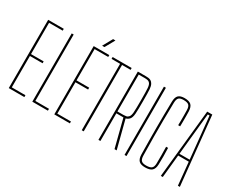

<svg xmlns="http://www.w3.org/2000/svg" viewBox="-115 -1262 2055 1695"><g transform="rotate(30 912.5 -415.0)"><path d="M55 0V-696H214V-677H75V-358H204V-339H75V-19H214V0Z M295 0V-696H315V-19H454V0Z M519 0V-696H678V-677H539V-358H668V-339H539V-19H678V0ZM581.5 -736 636.5 -835H660.5L605.5 -736Z M799 0V-677H712V-696H906V-677H819V0Z M969 0V-696H1051Q1063 -696 1076.8 -694.5Q1090.5 -693 1103.2 -685.8Q1116 -678.5 1125.2 -661.2Q1134.5 -644 1137 -613Q1138 -599 1138.8 -566Q1139.5 -533 1139.5 -493.2Q1139.5 -453.5 1139 -418.2Q1138.5 -383 1137 -364Q1133.5 -321.5 1117.5 -304.8Q1101.5 -288 1082 -284L1155 0H1133L1061 -282H989V0ZM989 -301H1050Q1064 -301 1078.2 -303.5Q1092.5 -306 1103.2 -319.2Q1114 -332.5 1117 -364Q1118.5 -382 1119 -417.2Q1119.5 -452.5 1119.5 -492.2Q1119.5 -532 1118.8 -565.5Q1118 -599 1117 -613Q1114.5 -645 1104.2 -658.2Q1094 -671.5 1079.8 -674.2Q1065.5 -677 1051 -677H989Z M1235 0V-696H1255V0Z M1446 5Q1402 5 1382.5 -14.2Q1363 -33.5 1362 -77Q1360.5 -155 1359.8 -221.8Q1359 -288.5 1359 -350.8Q1359 -413 1359.8 -478Q1360.5 -543 1362 -617Q1363 -661.5 1382.2 -680.8Q1401.5 -700 1445 -700Q1491 -700 1511.8 -680.8Q1532.5 -661.5 1534 -617Q1534.5 -601.5 1534.8 -571.8Q1535 -542 1534.8 -511.5Q1534.5 -481 1534 -464H1514Q1514.5 -489.5 1514.8 -515Q1515 -540.5 1514.8 -566Q1514.5 -591.5 1514 -617Q1513.5 -653 1498.5 -667Q1483.5 -681 1445 -681Q1410.5 -681 1396.8 -667Q1383 -653 1382 -617Q1380 -518.5 1379.2 -433.2Q1378.5 -348 1379.2 -262.2Q1380 -176.5 1382 -77Q1383 -42 1397 -28Q1411 -14 1446 -14Q1486 -14 1501.8 -28Q1517.5 -42 1518 -77Q1519 -116 1518.5 -160Q1518 -204 1517 -246H1537Q1538.5 -201 1539 -162Q1539.5 -123 1538 -77Q1536.5 -33.5 1515.2 -14.2Q1494 5 1446 5Z M1605 0 1676 -696H1728L1799 0H1779L1756 -232H1648L1625 0ZM1650 -251H1754L1739 -402L1711 -677H1693L1665 -401Z"/></g></svg>

Font: Big Shoulders Display SC Thin
Style: Regular
Weight: 100
Designer: Patric King
Foundry: XO Type Co
Version: Version 2.002